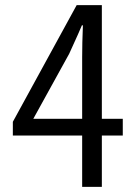

<svg xmlns="http://www.w3.org/2000/svg" viewBox="-20 -732 540 752"><path d="M110.4 -266.6H301.8V-507.8Q301.8 -562.5 304.7 -632.8H300.8Q293.9 -615.2 251 -521.5ZM460.9 -266.6V-201.2H378.9V0H301.8V-201.2H30.3V-254.9L280.3 -711.9H378.9V-266.6Z"/></svg>

Font: GenEi Gothic M SemiLight
Style: Regular
Weight: 350
Designer: o_tamon (Modified); [Source Han Sans]
Ryoko NISHIZUKA  (kana & ideographs); Paul D. Hunt (Latin, Greek & Cyrillic); Wenl
Version: Version 1.1a;Original Version 1.004